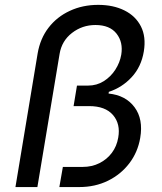

<svg xmlns="http://www.w3.org/2000/svg" viewBox="-20 -757 656 777"><path d="M42.5 0 132.3 -540.5Q142.6 -601.1 176.5 -645Q210.4 -689 262.5 -713.1Q314.5 -737.3 377.4 -737.3Q438.5 -737.3 483.6 -714.8Q528.8 -692.4 550.3 -650.1Q571.8 -607.9 562 -548.8Q551.8 -486.8 512.9 -444.8Q474.1 -402.8 420.4 -385.3L419.4 -378.4Q488.3 -371.6 524.4 -323.2Q560.5 -274.9 547.4 -198.7Q537.6 -141.1 503.4 -96.2Q469.2 -51.3 417 -25.6Q364.7 0 300.8 0H220.2L234.4 -81.5H314.5Q352.1 -81.5 382.3 -96.7Q412.6 -111.8 432.6 -138.4Q452.6 -165 458.5 -200.2Q468.3 -255.4 437.3 -291.5Q406.2 -327.6 340.8 -327.6H277.8L291.5 -410.6H335.9Q371.6 -410.6 399.9 -428.5Q428.2 -446.3 446.8 -475.1Q465.3 -503.9 470.7 -535.6Q479 -585.9 451.7 -620.8Q424.3 -655.8 366.2 -655.8Q313 -655.8 271.5 -623.8Q230 -591.8 221.2 -539.1L131.3 0Z"/></svg>

Font: Adwaita Sans
Style: Italic
Weight: 400
Italic angle: -9.39999°
Designer: Rasmus Andersson
Foundry: rsms
Version: Version 4.001;git-9221beed3